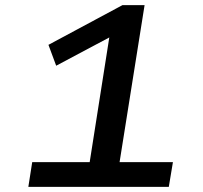

<svg xmlns="http://www.w3.org/2000/svg" viewBox="-20 -725 788 745"><path d="M90 0 105 -96H328L409 -611H463L198 -470L168 -551L455 -705H541L444 -96H651L635 0Z"/></svg>

Font: Nunito Sans 10pt Expanded SemiBold
Style: Italic
Weight: 600
Width: 7
Italic angle: -9°
Designer: Vernon Adams
Foundry: Vernon Adams
Version: Version 3.101;gftools[0.9.27]